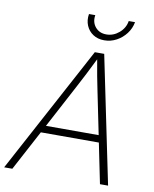

<svg xmlns="http://www.w3.org/2000/svg" viewBox="-115 -1008 868 1082"><g transform="rotate(10 319.0 -467.0)"><path d="M-15.6 0 375 -727.5H428.7L579.1 0H532.7L485.8 -230H153.8L31.2 0ZM175.8 -271H477.5L426.3 -522Q418.9 -557.1 411.1 -598.6Q403.3 -640.1 395 -690.4Q370.6 -640.1 349.1 -598.6Q327.6 -557.1 309.1 -522ZM415 -802.7Q377.9 -802.7 351.1 -820.3Q324.2 -837.9 311.8 -867.7Q299.3 -897.5 305.2 -933.6H341.3Q334.5 -893.1 357.7 -865.2Q380.9 -837.4 420.9 -837.4Q461.4 -837.4 493.9 -865.2Q526.4 -893.1 532.7 -933.6H568.8Q562.5 -897.5 540 -867.7Q517.6 -837.9 484.9 -820.3Q452.1 -802.7 415 -802.7Z"/></g></svg>

Font: Inter Extra Light
Style: Italic
Weight: 200
Italic angle: -9.39999°
Designer: Rasmus Andersson
Foundry: rsms
Version: Version 4.000;git-3c8e0fc